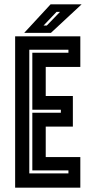

<svg xmlns="http://www.w3.org/2000/svg" viewBox="-20 -868 442 888"><path d="M50 0V-700H351.5V-558.5H191.5V-424H317V-282.5H191.5V-141.5H351.5V0ZM115.5 -66H296.5V-80H129.5V-346.5H261.5V-360.5H129.5V-624H296.5V-638H115.5ZM92 -716 214 -848H357.5L215.5 -716ZM181.5 -750H196.5L257.5 -813H241.5Z"/></svg>

Font: Tourney Condensed Regular
Style: Bold
Weight: 700
Width: 3
Designer: Tyler Finck
Foundry: Etcetera Type Co
Version: Version 1.010; ttfautohint (v1.8.3)